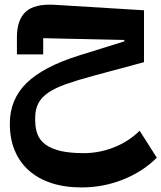

<svg xmlns="http://www.w3.org/2000/svg" viewBox="-20 -516 706 840"><path d="M337 304Q263 304 205 285Q147 266 106.5 230Q66 194 44.5 142.5Q23 91 23 25Q23 -81 96 -152.5Q169 -224 325 -273L524 -335V-341L169 -349V-278H54V-353Q54 -429 92.5 -464.5Q131 -500 219 -495L610 -471V-244L387 -184Q317 -165 269 -148Q221 -131 191 -110.5Q161 -90 147.5 -63.5Q134 -37 134 -1V11Q134 46 144.5 72.5Q155 99 180 117Q205 135 245.5 144.5Q286 154 346 154Q415 154 479 128.5Q543 103 591 56L666 174Q605 235 518.5 269.5Q432 304 337 304Z"/></svg>

Font: IBM Plex Sans Arabic
Style: Bold
Weight: 700
Designer: Mike Abbink, Paul van der Laan, Pieter van Rosmalen, Wael Morcos, Khajak Apelian
Foundry: Bold Monday
Version: Version 1.2